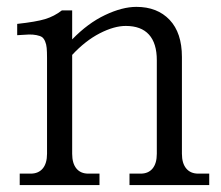

<svg xmlns="http://www.w3.org/2000/svg" viewBox="-20 -536 641 556"><path d="M189 -90.8Q189 -63 201.2 -48.1Q213.4 -33.2 235.8 -33.2H268.1V0H37.1V-33.2H68.8Q91.3 -33.2 103.8 -48.1Q116.2 -63 116.2 -90.8V-368.2Q116.2 -386.2 115.2 -397Q114.3 -407.7 110.6 -416.3Q106.9 -424.8 101.8 -428.5Q96.7 -432.1 85.7 -434.3Q74.7 -436.5 62.7 -436Q50.8 -435.5 29.8 -434.1V-466.8Q84 -472.7 110.6 -480.7Q137.2 -488.8 159.2 -505.9H189V-421.9Q234.4 -468.8 284.2 -492.4Q334 -516.1 375 -516.1Q435.5 -516.1 471.2 -478.5Q506.8 -440.9 506.8 -371.1V-90.8Q506.8 -63 519.3 -48.1Q531.7 -33.2 554.2 -33.2H585.9V0H355V-33.2H387.2Q409.7 -33.2 421.9 -48.1Q434.1 -63 434.1 -90.8V-361.8Q434.1 -410.6 411.4 -435.8Q388.7 -460.9 344.2 -460.9Q310.5 -460.9 268.8 -439.5Q227.1 -418 189 -377Z"/></svg>

Font: LT Superior Serif
Style: Regular
Weight: 400
Designer: Daniel Lyons
Foundry: LyonsType
Version: Version 2.120;FEAKit 1.0